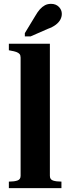

<svg xmlns="http://www.w3.org/2000/svg" viewBox="-20 -977 358 997"><path d="M239 -750V-64Q239 -45 255.5 -39.5Q272 -34 298 -34H299V0H26V-34H28Q53 -34 70 -39.5Q87 -45 87 -64V-678Q87 -690 81.5 -696.5Q76 -703 65 -707Q54 -711 36 -714L26 -716V-750ZM163 -894 109 -805V-788H139L228 -827Q253 -836 269 -848Q285 -860 293 -874.5Q301 -889 301 -905Q301 -926 285.5 -941.5Q270 -957 245 -957Q227 -957 213 -949.5Q199 -942 187 -928.5Q175 -915 163 -894Z"/></svg>

Font: Roboto Serif 144pt SemiBold
Style: Regular
Weight: 600
Version: Version 1.008